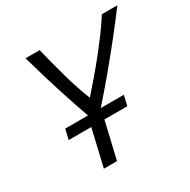

<svg xmlns="http://www.w3.org/2000/svg" viewBox="-156 -840 977 987"><g transform="rotate(-30 332.5 -346.5)"><path d="M185 0 236 -218H102L116 -278H251Q227 -346 204.5 -414.5Q182 -483 161 -552.5Q140 -622 120 -693H204Q224 -609 249 -519.5Q274 -430 305 -352Q339 -390 375.5 -433Q412 -476 447.5 -520.5Q483 -565 515.5 -609Q548 -653 573 -693H665Q618 -630 563.5 -561Q509 -492 449.5 -420.5Q390 -349 327 -278H464L450 -218H314L263 0Z"/></g></svg>

Font: Ubuntu Sans
Style: Italic
Weight: 400
Italic angle: -13.5°
Designer: Dalton Maag Ltd
Foundry: Dalton Maag Ltd
Version: Version 1.006